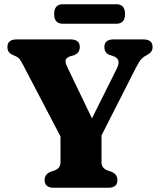

<svg xmlns="http://www.w3.org/2000/svg" viewBox="-20 -886 753 906"><path d="M534 -36Q534 0 491 0H234Q190.5 0 190.5 -36Q190.5 -63.5 217.5 -75L238.5 -82Q265.5 -93 265.5 -119.5V-242L89.5 -578.5Q79.5 -598 73 -606.5Q66.5 -615 53.5 -621L39 -627.5Q15 -637.5 15 -664Q15 -700 58.5 -700H312.5Q356.5 -700 356.5 -664Q356.5 -635.5 328 -625L312.5 -621Q291.5 -613 289.5 -602Q287.5 -591 298 -568.5L414 -327.5L532 -564Q542 -585 538.8 -599Q535.5 -613 514 -621.5L495 -627.5Q485 -631.5 478.8 -640.8Q472.5 -650 472.5 -664Q472.5 -700 515.5 -700H656.5Q700 -700 700 -664Q700 -641 677 -628.5L669.5 -624Q656.5 -617.5 645.8 -605.8Q635 -594 615.5 -555L459 -247V-119.5Q459 -93 486.5 -82L507 -75Q534 -63.5 534 -36ZM235.5 -819.5Q235.5 -866 276.5 -866H529Q570 -866 570 -820Q570 -774 529 -774H276.5Q235.5 -774 235.5 -819.5Z"/></svg>

Font: Fraunces 9pt Soft
Style: Bold
Weight: 700
Version: Version 1.000;[b76b70a41]